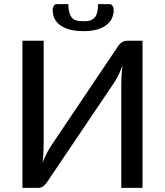

<svg xmlns="http://www.w3.org/2000/svg" viewBox="-20 -916 805 936"><path d="M674.8 -717.3V0H571.3V-499Q571.3 -557.6 577.6 -597.2Q562.5 -555.7 539.1 -517.1L212.4 -32.7Q205.6 -20.5 193.4 -10.3Q181.2 0 166.5 0H89.4V-717.3H192.9V-218.3Q192.9 -164.1 187.5 -122.1Q200.2 -158.2 226.1 -200.7L551.8 -685.1Q571.3 -717.3 598.1 -717.3ZM351.6 -816.4Q365.2 -812.5 395.5 -812.5Q425.8 -812.5 441.9 -830.6Q458 -849.6 458 -896H513.7Q523.4 -896 528.8 -887.2Q534.2 -878.4 534.2 -868.2Q534.2 -818.4 494.6 -791Q455.1 -763.7 385.7 -764.2Q316.4 -764.2 276.4 -791Q236.8 -817.9 236.8 -868.2Q236.8 -878.9 242.2 -887.7Q247.6 -896.5 257.3 -896H313Q313.5 -827.6 351.6 -816.4Z"/></svg>

Font: Lato-Medium
Style: Regular
Weight: 500
Designer: Lukasz Dziedzic
Foundry: tyPoland Lukasz Dziedzic
Version: Version 2.006; 2014-01-15